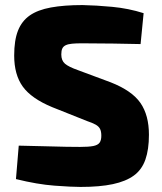

<svg xmlns="http://www.w3.org/2000/svg" viewBox="-20 -724 639 758"><path d="M306 -704Q359 -703 423 -697Q487 -691 547 -672L535 -550Q491 -551 427.5 -552Q364 -553 303 -553Q280 -553 264.5 -551.5Q249 -550 239.5 -545.5Q230 -541 226 -532.5Q222 -524 222 -509Q222 -485 236.5 -472.5Q251 -460 288 -447L417 -399Q501 -366 534.5 -317.5Q568 -269 568 -192Q568 -134 554 -94Q540 -54 508.5 -31Q477 -8 425.5 3Q374 14 298 14Q263 14 195.5 9Q128 4 43 -17L54 -149Q114 -148 160.5 -146.5Q207 -145 241.5 -144.5Q276 -144 296 -144Q330 -144 348 -147.5Q366 -151 373 -160.5Q380 -170 380 -188Q380 -205 375 -215Q370 -225 357.5 -232Q345 -239 324 -246L186 -301Q104 -335 70 -382Q36 -429 36 -505Q36 -565 51 -603Q66 -641 97.5 -663Q129 -685 181 -694.5Q233 -704 306 -704Z"/></svg>

Font: Exo 2 ExtraBold
Style: Regular
Weight: 800
Designer: Natanael Gama
Foundry: Natanael Gama
Version: Version 2.010